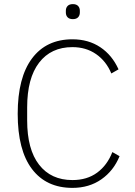

<svg xmlns="http://www.w3.org/2000/svg" viewBox="-20 -901 654 933"><path d="M66 -348Q66 -524 135.5 -617Q205 -710 332 -710Q410 -710 467.5 -671.5Q525 -633 556 -564L521 -544Q496 -604 447 -638Q398 -672 332 -672Q228 -672 170 -596.5Q112 -521 112 -379V-316Q112 -175 170 -100.5Q228 -26 332 -26Q403 -26 452 -62Q501 -98 526 -162L561 -142Q532 -71 472.5 -29.5Q413 12 332 12Q205 12 135.5 -79.5Q66 -171 66 -348ZM300 -840V-849Q300 -863 308.5 -872Q317 -881 334 -881Q351 -881 359.5 -872Q368 -863 368 -849V-840Q368 -826 359.5 -817Q351 -808 334 -808Q317 -808 308.5 -817Q300 -826 300 -840Z"/></svg>

Font: Anuphan ExtraLight
Style: Regular
Weight: 200
Designer: Cadson Demak
Version: Version 3.001